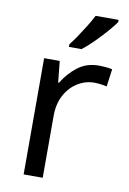

<svg xmlns="http://www.w3.org/2000/svg" viewBox="-87 -819 586 872"><g transform="rotate(10 206.5 -383.0)"><path d="M335 -546Q350 -546 367.5 -544.5Q385 -543 398 -540L387 -459Q374 -462 358.5 -464Q343 -466 329 -466Q288 -466 252 -443.5Q216 -421 194.5 -380.5Q173 -340 173 -286V0H85V-536H157L167 -438H171Q197 -482 238 -514Q279 -546 335 -546ZM388 -756Q376 -738 351 -709.5Q326 -681 297.5 -652.5Q269 -624 245 -606H187V-618Q202 -637 219.5 -663Q237 -689 254 -716.5Q271 -744 282 -766H388Z"/></g></svg>

Font: Noto Sans Osmanya
Style: Regular
Weight: 400
Designer: Monotype Design Team
Foundry: Monotype Imaging Inc.
Version: Version 2.001; ttfautohint (v1.8.4.7-5d5b)